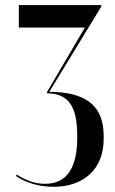

<svg xmlns="http://www.w3.org/2000/svg" viewBox="-20 -719 451 756"><path d="M191.5 16.5Q235.8 16.5 272.1 3.6Q308.5 -9.2 334.4 -33.4Q360.2 -57.5 374.2 -92.6Q388.2 -127.8 388.2 -172.2V-185Q388.2 -223.2 377.4 -255.1Q366.5 -287 341.5 -309.8Q316.5 -332.5 275.6 -344.9Q234.8 -357.2 174 -357.2L378.8 -693V-699H54.2V-610.5H314.2L165.5 -357.2V-351.5Q196.8 -351.5 219.4 -341.5Q242 -331.5 256.5 -310.9Q271 -290.2 277.5 -259Q284 -227.8 284 -185.8V-175.5Q284 -86.8 252.6 -41Q221.2 4.8 156.5 4.8Q128.2 4.8 100.9 -4.5Q73.5 -13.8 46.5 -31.2L42.5 -26.2Q72 -5.8 110.5 5.4Q149 16.5 191.5 16.5Z"/></svg>

Font: Moniqa Black
Style: Regular
Weight: 900
Designer: Rajesh Rajput
Foundry: Rajesh Rajput
Version: Version 1.000